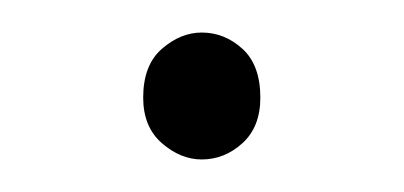

<svg xmlns="http://www.w3.org/2000/svg" viewBox="-20 -86 248 118"><path d="M104 12Q91 12 79.5 2Q68 -8 68 -26Q68 -46 79.5 -56Q91 -66 104 -66Q118 -66 129 -56Q140 -46 140 -26Q140 -8 129 2Q118 12 104 12Z"/></svg>

Font: Source Sans 3 Variable
Style: Regular
Weight: 200
Designer: Paul D. Hunt
Foundry: Adobe Systems Incorporated
Version: Version 3.026